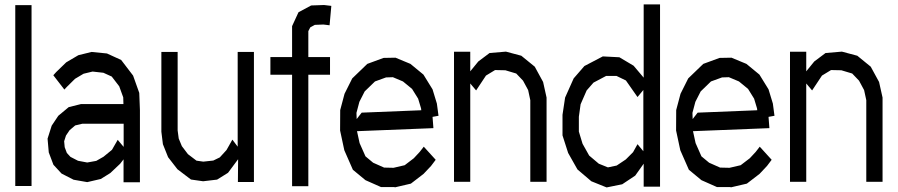

<svg xmlns="http://www.w3.org/2000/svg" viewBox="-20 -840 4044 865"><path d="M48.8 -2V-816.9H122.1V-2Z M607.4 -421.4 610.4 -343.8V-19H536.6V-122.1L521.5 -102.5L477.1 -60.5L434.1 -33.7L373 -19.5L311.5 -30.3L257.3 -58.1L220.7 -97.7L199.7 -153.3L194.3 -215.3L212.9 -273.9L242.7 -318.4L289.6 -357.4L344.7 -371.1H536.1L535.2 -401.4L517.1 -451.2L483.4 -495.1L445.8 -512.2L397 -517.6L356.4 -507.8L317.9 -484.9L280.8 -448.2L270 -436.5L220.2 -501L233.4 -515.6L278.3 -559.1L333 -591.3L392.6 -606L461.9 -599.1L525.9 -569.8L579.6 -499.5ZM510.3 -210 537.1 -178.2V-282.7H351.6L318.8 -274.9L293.5 -253.4L277.3 -229.5L269 -203.6L271.5 -176.8L281.2 -150.9L297.4 -133.3L331.5 -115.7L373 -107.9L413.6 -115.2L446.3 -133.8L484.4 -165Z M1050.8 -606H1124V-20H1051.8L1052.7 -122.6L1007.3 -61.5L958 -30.8L895 -23.4L840.3 -31.2L779.3 -77.6L737.3 -131.8L713.9 -190.4L707 -246.6V-606H780.3V-252.4L785.2 -215.8L799.3 -181.6L826.7 -145.5L865.2 -116.2L896 -111.8L940.9 -116.7L970.2 -130.9L1000.5 -164.1L1026.9 -210.9L1050.8 -179.2Z M1369.1 -699.7V-583H1466.8V-503.4H1369.1V-1H1295.9V-503.4H1198.2V-583H1295.9V-722.2L1324.7 -784.7L1381.8 -815.4L1439.9 -817.4L1472.7 -813.5L1464.8 -726.1L1437 -729.5L1398.4 -728L1377.9 -716.8Z M1870.6 -155.3 1889.2 -179.2 1942.9 -120.1 1921.9 -92.3 1888.2 -56.6 1831.1 -12.7 1759.8 3.9 1756.3 2.9H1704.1H1696.8L1626.5 -28.3L1569.8 -75.2L1531.2 -163.1L1512.2 -252L1512.7 -344.2L1532.2 -417.5L1566.9 -486.8L1634.8 -552.2L1708 -579.1L1761.7 -580.1L1829.1 -552.2L1887.7 -503.9L1928.7 -437.5L1948.2 -373.5L1955.6 -318.4L1928.7 -313.5L1932.6 -262.7L1588.4 -249L1600.1 -195.3L1626.5 -135.7L1661.1 -106.9L1710.4 -85L1752.9 -84L1803.2 -95.7L1844.2 -127ZM1623 -428.2 1599.1 -381.3 1585.9 -331.5 1586.9 -303.7 1609.4 -332.5 1877.9 -343.3 1877 -351.6 1863.8 -395.5 1836.4 -439.5 1795.4 -473.1 1750 -492.2 1719.2 -491.2 1669.4 -473.1Z M2426.8 -470.7 2442.4 -400.4V-21H2369.1V-388.7L2359.4 -434.1L2336.4 -476.6L2305.7 -508.8L2256.8 -523.4L2210.4 -524.4L2169.4 -499.5L2125 -432.6L2098.6 -463.9V-21H2025.4V-606.9H2098.6V-518.6L2134.8 -563L2185.5 -601.1L2259.3 -607.4L2328.6 -588.9L2389.2 -539.6Z M2514.2 -322.8 2525.9 -400.4 2564.5 -486.8 2612.8 -542.5 2695.8 -585.9 2770.5 -582 2834.5 -543.9 2879.9 -490.2V-820.3H2953.6V1H2879.9V-102.5L2841.8 -48.8L2783.2 -9.8L2712.9 4.4L2644 -23.4L2581.5 -76.7L2539.6 -150.9L2514.2 -230ZM2587.9 -314V-247.1L2604.5 -192.4L2634.3 -139.2L2677.7 -102.5L2718.8 -85.9L2758.3 -94.2L2799.3 -121.6L2832 -154.3L2852.1 -190.4L2878.4 -158.7V-434.6L2852.1 -402.8L2799.8 -477.5L2757.3 -498H2710.9L2653.8 -467.8L2623 -432.6L2595.7 -370.1Z M3384.3 -155.3 3402.8 -179.2 3456.5 -120.1 3435.5 -92.3 3401.9 -56.6 3344.7 -12.7 3273.4 3.9 3270 2.9H3217.8H3210.4L3140.1 -28.3L3083.5 -75.2L3044.9 -163.1L3025.9 -252L3026.4 -344.2L3045.9 -417.5L3080.6 -486.8L3148.4 -552.2L3221.7 -579.1L3275.4 -580.1L3342.8 -552.2L3401.4 -503.9L3442.4 -437.5L3461.9 -373.5L3469.2 -318.4L3442.4 -313.5L3446.3 -262.7L3102.1 -249L3113.8 -195.3L3140.1 -135.7L3174.8 -106.9L3224.1 -85L3266.6 -84L3316.9 -95.7L3357.9 -127ZM3136.7 -428.2 3112.8 -381.3 3099.6 -331.5 3100.6 -303.7 3123 -332.5 3391.6 -343.3 3390.6 -351.6 3377.4 -395.5 3350.1 -439.5 3309.1 -473.1 3263.7 -492.2 3232.9 -491.2 3183.1 -473.1Z M3940.4 -470.7 3956.1 -400.4V-21H3882.8V-388.7L3873 -434.1L3850.1 -476.6L3819.3 -508.8L3770.5 -523.4L3724.1 -524.4L3683.1 -499.5L3638.7 -432.6L3612.3 -463.9V-21H3539.1V-606.9H3612.3V-518.6L3648.4 -563L3699.2 -601.1L3772.9 -607.4L3842.3 -588.9L3902.8 -539.6Z"/></svg>

Font: Gap Sans
Style: Regular
Weight: 400
Designer: Alexandre Liziard and Étienne Ozeray
Foundry: Interstices.io
Version: Version 1.6.1 - December 3. 2014